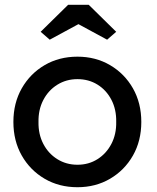

<svg xmlns="http://www.w3.org/2000/svg" viewBox="-20 -773 655 803"><path d="M36 -263Q36 -342 71 -403.5Q106 -465 166.5 -500.5Q227 -536 304 -536Q380 -536 440.5 -500.5Q501 -465 536 -403.5Q571 -342 571 -263Q571 -184 536 -122.5Q501 -61 440.5 -25.5Q380 10 304 10Q227 10 166.5 -25.5Q106 -61 71 -122.5Q36 -184 36 -263ZM466 -263Q467 -315 446 -355.5Q425 -396 388 -419Q351 -442 304 -442Q257 -442 219.5 -418.5Q182 -395 161 -354.5Q140 -314 141 -263Q140 -212 161 -171.5Q182 -131 219.5 -107.5Q257 -84 304 -84Q351 -84 388 -107.5Q425 -131 446 -171.5Q467 -212 466 -263ZM265 -753H351L466 -640L428 -607L308 -672L188 -607L150 -640Z"/></svg>

Font: Our Lexend
Style: Regular
Weight: 400
Designer: Bonnie Shaver-Troup, Thomas Jockin
Foundry: Lexend
Version: Version 1.007